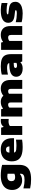

<svg xmlns="http://www.w3.org/2000/svg" viewBox="2064 -2663 829 4997"><g transform="rotate(-90 2478.5 -164.5)"><path d="M74 205V31Q133 45.5 191 52.8Q249 60 294 60Q381.5 60 418.2 36.2Q455 12.5 455 -36V-59H445Q383 -3 282 -3Q214 -3 157.2 -34Q100.5 -65 66.8 -123.8Q33 -182.5 33 -263Q33 -354.5 75.5 -421Q118 -487.5 202 -523.2Q286 -559 408 -559Q479 -559 555.2 -549.5Q631.5 -540 687 -523V-82Q687 26 647.2 94.8Q607.5 163.5 524.8 196.8Q442 230 312 230Q248 230 190.2 224.2Q132.5 218.5 74 205ZM455 -204V-382Q423.5 -389 388 -389Q326.5 -389 294.2 -361.2Q262 -333.5 262 -281Q262 -185 367 -185Q390.5 -185 413.2 -189.8Q436 -194.5 455 -204Z M1380 -214H1006.5Q1010.5 -190 1027.2 -176.5Q1044 -163 1081.5 -157Q1119 -151 1187 -151Q1256.5 -151 1342 -163V-4Q1253.5 11 1150 11Q1020.5 11 938.5 -19.2Q856.5 -49.5 817.2 -112.2Q778 -175 778 -273Q778 -360 814 -424.5Q850 -489 920 -524Q990 -559 1090 -559Q1184.5 -559 1249.5 -523.5Q1314.5 -488 1347.2 -422Q1380 -356 1380 -265ZM1005 -334H1167Q1165 -380 1145.5 -401.5Q1126 -423 1086 -423Q1046 -423 1026.2 -401.5Q1006.5 -380 1005 -334Z M1466 -550H1654L1672 -488H1682Q1705 -523.5 1743 -541.2Q1781 -559 1831 -559Q1855 -559 1881 -555V-352Q1856 -357 1817 -357Q1782 -357 1749 -347.5Q1716 -338 1698 -321V0H1466Z M2896 -304V0H2665V-291Q2665 -332.5 2649.2 -349.8Q2633.5 -367 2604 -367Q2561.5 -367 2536.5 -345.5Q2538 -327.5 2538 -307V0H2311V-291Q2311 -333 2297.2 -350Q2283.5 -367 2254 -367Q2229.5 -367 2209.5 -358.5Q2189.5 -350 2177 -335V0H1945V-550H2134L2148 -502H2158Q2188.5 -529.5 2231.2 -544.2Q2274 -559 2326 -559Q2376.5 -559 2417 -542.2Q2457.5 -525.5 2485 -491Q2564 -559 2672 -559Q2776 -559 2836 -496.2Q2896 -433.5 2896 -304Z M3568 -287V0H3376L3361 -45H3351Q3296.5 11 3194 11Q3124 11 3075.8 -10.8Q3027.5 -32.5 3003.2 -70.2Q2979 -108 2979 -156Q2979 -238 3046.5 -283.2Q3114 -328.5 3256 -335L3337.5 -339Q3329.5 -369 3299.2 -382Q3269 -395 3206 -395Q3169 -395 3122 -389Q3075 -383 3036 -372V-533Q3084.5 -546 3141.5 -552.5Q3198.5 -559 3248 -559Q3364.5 -559 3434 -533.5Q3503.5 -508 3535.8 -448.8Q3568 -389.5 3568 -287ZM3341 -150V-222L3279 -219Q3241 -217 3224.5 -205.8Q3208 -194.5 3208 -175Q3208 -157 3223.8 -146.5Q3239.5 -136 3270 -136Q3313 -136 3341 -150Z M3680 -550H3869L3883 -502H3893Q3925.5 -529 3971.2 -544Q4017 -559 4069 -559Q4175 -559 4237 -496.2Q4299 -433.5 4299 -304V0H4067V-291Q4067 -333 4050.8 -350Q4034.5 -367 4000 -367Q3974 -367 3950.8 -358.2Q3927.5 -349.5 3912 -335V0H3680Z M4399 -16V-169Q4447 -156 4506.8 -148.5Q4566.5 -141 4624 -141Q4672.5 -141 4692.2 -147.8Q4712 -154.5 4712 -168Q4712 -176.5 4706 -180.8Q4700 -185 4682 -187L4564 -202Q4467.5 -214.5 4425.8 -255.5Q4384 -296.5 4384 -368Q4384 -458.5 4465.2 -508.8Q4546.5 -559 4712 -559Q4761 -559 4812.8 -553Q4864.5 -547 4899 -537V-384Q4863.5 -394 4812.2 -400.5Q4761 -407 4714 -407Q4647.5 -407 4624.8 -399Q4602 -391 4602 -378Q4602 -371 4608.5 -367Q4615 -363 4633 -361L4751 -346Q4810 -338.5 4849.2 -320.5Q4888.5 -302.5 4909.2 -268Q4930 -233.5 4930 -178Q4930 -119 4894.8 -76.5Q4859.5 -34 4791.8 -11.5Q4724 11 4628 11Q4566.5 11 4506.5 4Q4446.5 -3 4399 -16Z"/></g></svg>

Font: Encode Sans Expanded Black
Style: Regular
Weight: 900
Width: 7
Designer: Multiple Designers
Foundry: Impallari Type
Version: Version 2.000